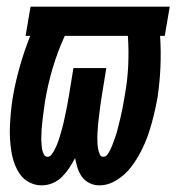

<svg xmlns="http://www.w3.org/2000/svg" viewBox="-20 -550 540 578"><path d="M105 8Q86 8 68.5 -1Q51 -10 40.5 -25Q30 -40 23.5 -58Q17 -76 14 -95.5Q11 -115 10 -134.5Q9 -154 10 -174Q11 -194 13 -214.5Q15 -235 18 -254Q26 -302 39.5 -349.5Q53 -397 71 -442H57L72 -530H491L476 -442H462Q465 -395 463 -348.5Q461 -302 454 -255Q449 -228 442.5 -201Q436 -174 427 -147.5Q418 -121 405 -95.5Q392 -70 374.5 -47Q357 -24 331.5 -8Q306 8 279 8Q263 8 249 1Q235 -6 226.5 -18Q218 -30 213.5 -44.5Q209 -59 206 -74Q198 -59 188.5 -44.5Q179 -30 166.5 -17.5Q154 -5 138 1.5Q122 8 105 8ZM291 -78Q298 -78 303 -84.5Q308 -91 311.5 -98Q315 -105 317.5 -111.5Q320 -118 322.5 -125Q325 -132 327.5 -139Q330 -146 332 -153Q334 -160 335.5 -167Q337 -174 339 -181Q341 -188 342.5 -195Q344 -202 345.5 -209Q347 -216 348.5 -222.5Q350 -229 351 -236Q352 -243 353.5 -250.5Q355 -258 356 -265Q364 -309 366 -353.5Q368 -398 365 -442H175Q153 -394 138 -343Q123 -292 115 -241Q114 -233 113 -226Q112 -219 111 -211.5Q110 -204 109 -197Q108 -190 107.5 -183Q107 -176 106 -168.5Q105 -161 105 -154Q105 -147 104.5 -139.5Q104 -132 104.5 -125Q105 -118 105.5 -111Q106 -104 107.5 -97.5Q109 -91 112.5 -84.5Q116 -78 123 -78Q130 -78 135 -84.5Q140 -91 143.5 -97.5Q147 -104 150 -111Q153 -118 155.5 -125Q158 -132 160 -139Q162 -146 164 -153Q166 -160 168 -167Q170 -174 171.5 -181Q173 -188 174.5 -195Q176 -202 177.5 -209Q179 -216 180.5 -223Q182 -230 183 -237Q184 -244 185.5 -251Q187 -258 188 -265L201 -345H300L287 -265Q286 -257 284.5 -248.5Q283 -240 282 -232Q281 -224 280 -215.5Q279 -207 278 -199Q277 -191 276 -182.5Q275 -174 274.5 -166Q274 -158 273.5 -150Q273 -142 273 -133.5Q273 -125 273.5 -117Q274 -109 275.5 -101.5Q277 -94 280 -86Q283 -78 291 -78Z"/></svg>

Font: Iosevka Curly Semibold Oblique
Style: Regular
Weight: 600
Italic angle: -9°
Monospace: yes
Designer: Belleve Invis
Foundry: Belleve Invis
Version: Version 11.1.0; ttfautohint (v1.8.3)